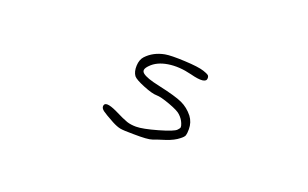

<svg xmlns="http://www.w3.org/2000/svg" viewBox="-48 -490 1096 683"><g transform="rotate(20 500.0 -149.0)"><path d="M486 -301Q508 -305 560.5 -302.5Q613 -300 634 -293Q649 -288 653.5 -284.5Q658 -281 658 -273Q658 -250 597 -266Q549 -278 508.5 -271.5Q468 -265 446 -242Q436 -232 434.5 -224.5Q433 -217 440.5 -211Q448 -205 463.5 -199.5Q479 -194 507 -188Q571 -174 597 -162Q623 -150 642 -126Q657 -106 657 -80Q657 -63 654.5 -56Q652 -49 640 -40Q623 -26 593 -16Q564 -7 548 -1Q532 5 478 4Q440 4 427 1.5Q414 -1 395 -11Q362 -29 352 -36.5Q342 -44 342 -52Q342 -75 391 -52Q427 -34 442 -29Q457 -24 477 -24Q502 -24 556.5 -39.5Q611 -55 620 -65Q627 -72 627.5 -76.5Q628 -81 624 -91Q618 -106 605 -118Q595 -128 559.5 -141Q524 -154 508 -154Q491 -154 456.5 -168Q422 -182 414 -192Q404 -206 405 -229Q406 -252 418 -265Q444 -293 486 -301Z"/></g></svg>

Font: sitelen luka ante tan jan Iwi
Style: Regular
Weight: 400
Designer: jan Iwi
Foundry: SP Font Maker - https://wasokeli.github.io/sp-font-maker
Version: Version 1.0